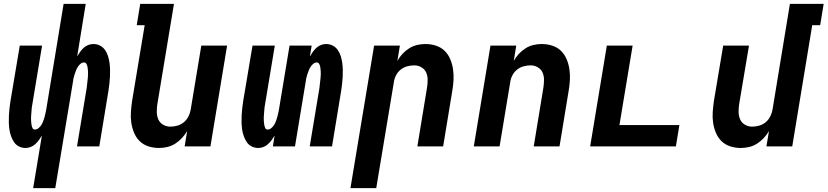

<svg xmlns="http://www.w3.org/2000/svg" viewBox="-20 -755 4267 990"><path d="M151 215 196 -56Q189 -44 180.5 -32.5Q172 -21 161.5 -11.5Q151 -2 138 3Q125 8 112 8Q93 8 77.5 0Q62 -8 52.5 -22Q43 -36 37 -53Q31 -70 28.5 -87.5Q26 -105 25.5 -123.5Q25 -142 26 -160Q27 -178 29 -197Q31 -216 34 -234L82 -520H197L147 -219Q145 -210 144 -201Q143 -192 142.5 -183Q142 -174 141 -165Q140 -156 140 -147Q140 -138 140.5 -129Q141 -120 142.5 -111.5Q144 -103 147.5 -95Q151 -87 160 -87Q170 -87 179 -94.5Q188 -102 193.5 -111Q199 -120 202.5 -129.5Q206 -139 209 -149Q212 -159 214 -169Q216 -179 218 -188L308 -735H422L378 -464Q385 -476 393 -487.5Q401 -499 411.5 -508.5Q422 -518 435 -523Q448 -528 461 -528Q480 -528 495.5 -520Q511 -512 521 -498Q531 -484 536.5 -467Q542 -450 544.5 -432.5Q547 -415 547.5 -396.5Q548 -378 547 -360Q546 -342 544 -323Q542 -304 539 -286L492 0H377L427 -301Q428 -310 429 -319Q430 -328 431 -337Q432 -346 433 -355Q434 -364 434 -373Q434 -382 433.5 -391Q433 -400 431.5 -408.5Q430 -417 426 -425Q422 -433 413 -433Q403 -433 394.5 -425.5Q386 -418 380.5 -409Q375 -400 371.5 -390.5Q368 -381 364.5 -371Q361 -361 359 -351Q357 -341 356 -332L265 215Z M800 8Q771 8 745 -0.5Q719 -9 700.5 -27Q682 -45 671.5 -70Q661 -95 657 -122Q653 -149 655 -177.5Q657 -206 661 -234L726 -625H685L703 -735H877L791 -216Q788 -196 788.5 -176Q789 -156 796.5 -139Q804 -122 821 -112Q838 -102 858 -102Q876 -102 894 -107Q912 -112 927 -124Q942 -136 951 -153.5Q960 -171 963 -188L1018 -520H1151L1065 0H932L945 -79Q933 -59 917.5 -42.5Q902 -26 883 -14Q864 -2 842.5 3Q821 8 800 8Z M1312 8Q1293 8 1277.5 0Q1262 -8 1252.5 -22Q1243 -36 1237 -53Q1231 -70 1228.5 -87.5Q1226 -105 1225.5 -123.5Q1225 -142 1226 -160Q1227 -178 1229 -197Q1231 -216 1234 -234L1282 -520H1397L1347 -219Q1345 -210 1344 -201Q1343 -192 1342.5 -183Q1342 -174 1341 -165Q1340 -156 1340 -147Q1340 -138 1340.5 -129Q1341 -120 1342.5 -111.5Q1344 -103 1347.5 -95Q1351 -87 1360 -87Q1370 -87 1379 -94.5Q1388 -102 1393.5 -111Q1399 -120 1402.5 -129.5Q1406 -139 1409 -149Q1412 -159 1414 -169Q1416 -179 1418 -188L1473 -520H1587L1578 -464Q1585 -476 1593 -487.5Q1601 -499 1611.5 -508.5Q1622 -518 1635 -523Q1648 -528 1661 -528Q1680 -528 1695.5 -520Q1711 -512 1721 -498Q1731 -484 1736.5 -467Q1742 -450 1744.5 -432.5Q1747 -415 1747.5 -396.5Q1748 -378 1747 -360Q1746 -342 1744 -323Q1742 -304 1739 -286L1692 0H1577L1627 -301Q1628 -310 1629 -319Q1630 -328 1631 -337Q1632 -346 1633 -355Q1634 -364 1634 -373Q1634 -382 1633.5 -391Q1633 -400 1631.5 -408.5Q1630 -417 1626 -425Q1622 -433 1613 -433Q1603 -433 1594.5 -425.5Q1586 -418 1580.5 -409Q1575 -400 1571.5 -390.5Q1568 -381 1564.5 -371Q1561 -361 1559 -351Q1557 -341 1556 -332L1501 0H1387L1396 -56Q1389 -44 1380.5 -32.5Q1372 -21 1361.5 -11.5Q1351 -2 1338 3Q1325 8 1312 8Z M1787 215 1909 -520H2042L2029 -441Q2040 -461 2055.5 -477.5Q2071 -494 2090 -506Q2109 -518 2130.5 -523Q2152 -528 2173 -528Q2202 -528 2228 -519.5Q2254 -511 2272.5 -493Q2291 -475 2301.5 -450Q2312 -425 2316 -398Q2320 -371 2318.5 -342.5Q2317 -314 2312 -286L2265 0H2132L2182 -304Q2185 -324 2185 -344Q2185 -364 2177.5 -381Q2170 -398 2153 -408Q2136 -418 2116 -418Q2098 -418 2079.5 -413Q2061 -408 2046 -396Q2031 -384 2022 -366.5Q2013 -349 2011 -332L1920 215Z M2423 0 2509 -520H2642L2629 -441Q2640 -461 2655.5 -477.5Q2671 -494 2690 -506Q2709 -518 2730.5 -523Q2752 -528 2773 -528Q2802 -528 2828 -519.5Q2854 -511 2872.5 -493Q2891 -475 2901.5 -450Q2912 -425 2916 -398Q2920 -371 2918.5 -342.5Q2917 -314 2912 -286L2865 0H2732L2782 -304Q2785 -324 2785 -344Q2785 -364 2777.5 -381Q2770 -398 2753 -408Q2736 -418 2716 -418Q2698 -418 2679.5 -413Q2661 -408 2646 -396Q2631 -384 2622 -366.5Q2613 -349 2611 -332L2556 0Z M3023 0 3109 -520H3242L3174 -110H3483L3465 0Z M3800 8Q3771 8 3745 -0.5Q3719 -9 3700.5 -27Q3682 -45 3671.5 -70Q3661 -95 3657 -122Q3653 -149 3655 -177.5Q3657 -206 3661 -234L3709 -520H3842L3791 -216Q3788 -196 3788.5 -176Q3789 -156 3796.5 -139Q3804 -122 3821 -112Q3838 -102 3858 -102Q3876 -102 3894 -107Q3912 -112 3927 -124Q3942 -136 3951 -153.5Q3960 -171 3963 -188L4053 -735H4227L4209 -625H4168L4065 0H3932L3945 -79Q3933 -59 3917.5 -42.5Q3902 -26 3883 -14Q3864 -2 3842.5 3Q3821 8 3800 8Z"/></svg>

Font: Iosevka XBd Ex Obl
Style: Regular
Weight: 800
Width: 7
Italic angle: -9°
Monospace: yes
Designer: Belleve Invis
Foundry: Belleve Invis
Version: Version 32.5.0; ttfautohint (v1.8.4)